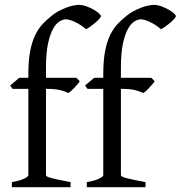

<svg xmlns="http://www.w3.org/2000/svg" viewBox="-20 -777 750 797"><path d="M398.9 -710Q398.9 -706.1 391.8 -698.2Q384.8 -690.4 375 -682.1Q365.2 -673.8 354.7 -666.5Q344.2 -659.2 336.9 -655.8Q325.2 -666 313.2 -673.6Q301.3 -681.2 290.3 -686.3Q279.3 -691.4 269.8 -694.1Q260.3 -696.8 253.9 -696.8Q241.2 -696.8 226.8 -688Q212.4 -679.2 200 -656.7Q187.5 -634.3 179.2 -595.5Q170.9 -556.6 170.9 -496.1V-454.1H296.9L311 -439.9Q306.6 -433.1 300 -425.5Q293.5 -418 286.9 -410.9Q280.3 -403.8 273.9 -398.4Q267.6 -393.1 263.2 -391.1Q252 -397 231 -402.6Q210 -408.2 170.9 -408.2V-49.8Q170.9 -46.9 176 -43.9Q181.2 -41 193.4 -37.8Q205.6 -34.7 224.9 -30.5Q244.1 -26.4 272.9 -21V0H29.3V-21Q63 -26.9 80.3 -35.4Q97.7 -43.9 97.7 -49.8V-408.2H32.2L22 -421.9L60.1 -454.1H97.7V-469.2Q97.7 -526.9 105.5 -566.2Q113.3 -605.5 126.7 -632.6Q140.1 -659.7 157.7 -678Q175.3 -696.3 194.8 -711.9Q208 -722.7 223.6 -731Q239.3 -739.3 254.6 -745.1Q270 -751 283.9 -753.9Q297.9 -756.8 307.1 -756.8Q322.3 -756.8 338.4 -751Q354.5 -745.1 367.9 -737.5Q381.3 -730 390.1 -722.2Q398.9 -714.4 398.9 -710ZM710 -710Q710 -706.1 702.9 -698.2Q695.8 -690.4 686 -682.1Q676.3 -673.8 665.8 -666.5Q655.3 -659.2 647.9 -655.8Q636.2 -666 624.3 -673.6Q612.3 -681.2 601.3 -686.3Q590.3 -691.4 580.8 -694.1Q571.3 -696.8 564.9 -696.8Q552.2 -696.8 537.8 -688Q523.4 -679.2 511 -656.7Q498.5 -634.3 490.2 -595.5Q481.9 -556.6 481.9 -496.1V-454.1H607.9L622.1 -439.9Q617.7 -433.1 611.1 -425.5Q604.5 -418 597.9 -410.9Q591.3 -403.8 585 -398.4Q578.6 -393.1 574.2 -391.1Q563 -397 542 -402.6Q521 -408.2 481.9 -408.2V-49.8Q481.9 -46.9 487.1 -43.9Q492.2 -41 504.4 -37.8Q516.6 -34.7 535.9 -30.5Q555.2 -26.4 584 -21V0H340.3V-21Q374 -26.9 391.4 -35.4Q408.7 -43.9 408.7 -49.8V-408.2H343.3L333 -421.9L371.1 -454.1H408.7V-469.2Q408.7 -526.9 416.5 -566.2Q424.3 -605.5 437.7 -632.6Q451.2 -659.7 468.8 -678Q486.3 -696.3 505.9 -711.9Q519 -722.7 534.7 -731Q550.3 -739.3 565.7 -745.1Q581.1 -751 595 -753.9Q608.9 -756.8 618.2 -756.8Q633.3 -756.8 649.4 -751Q665.5 -745.1 679 -737.5Q692.4 -730 701.2 -722.2Q710 -714.4 710 -710Z"/></svg>

Font: Akkhara
Style: Regular
Weight: 400
Designer: J. Victor Gaultney
Version: Version 1.00 June 13, 2006, initial release